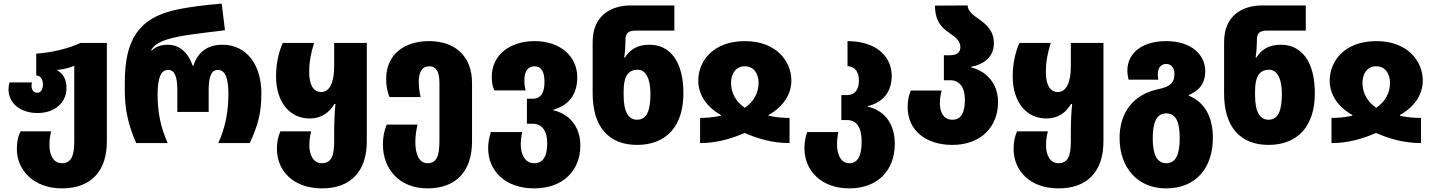

<svg xmlns="http://www.w3.org/2000/svg" viewBox="-20 -790 7916 1060"><path d="M322 250C483 250 570 154 570 -9V-553H425C355 -521 268 -500 180 -494V-374C209 -371 217 -345 217 -324C217 -297 206 -278 186 -278C165 -278 154 -294 154 -317C154 -323 155 -328 156 -335H33C29 -323 27 -311 27 -297C27 -221 91 -166 188 -166C283 -166 347 -224 347 -303C347 -344 333 -382 298 -400V-404C332 -408 362 -415 390 -427V-11C390 69 374 111 322 111C272 111 253 61 253 13C253 -18 256 -35 262 -65H93C79 -34 73 -9 73 33C73 148 165 250 322 250Z M732 0H906C868 -83 850 -169 850 -266C850 -363 869 -404 908 -404C945 -404 959 -366 959 -291V-172H1132V-291C1132 -364 1145 -404 1183 -404C1230 -404 1241 -342 1241 -269C1241 -176 1224 -84 1185 0H1359C1405 -100 1423 -168 1423 -274C1423 -430 1344 -543 1207 -543C1126 -543 1072 -502 1048 -428H1043C1020 -500 969 -543 907 -543C874 -543 840 -534 818 -511H814C836 -559 912 -578 982 -591C1033 -600 1135 -613 1222 -623L1204 -770C1100 -762 1023 -750 971 -740C738 -696 669 -562 669 -334V-290C669 -188 687 -102 732 0Z M1758 250C1918 250 2005 154 2005 -9V-553H1825V-426C1825 -332 1799 -282 1753 -282C1709 -282 1687 -323 1687 -393C1687 -448 1696 -495 1714 -553H1541C1518 -501 1504 -437 1504 -369C1504 -223 1582 -136 1689 -136C1758 -136 1799 -171 1826 -216H1832C1827 -161 1825 -117 1825 -64V-11C1825 69 1810 111 1757 111C1707 111 1688 61 1688 13C1688 -18 1691 -35 1698 -65H1528C1515 -34 1509 -9 1509 33C1509 148 1594 250 1758 250Z M2340 250C2499 250 2586 154 2586 -9V-332C2586 -477 2496 -563 2348 -563C2214 -563 2112 -491 2112 -355C2112 -312 2118 -288 2130 -254H2302C2294 -289 2292 -316 2292 -340C2292 -392 2310 -424 2350 -424C2388 -424 2406 -394 2406 -334V-12C2406 71 2391 111 2340 111C2292 111 2273 58 2273 -7C2273 -38 2278 -72 2285 -102H2115C2100 -65 2094 -31 2094 7C2094 144 2185 250 2340 250Z M2929 250C3091 250 3184 149 3184 14C3184 -97 3117 -163 3035 -181V-184C3117 -208 3167 -264 3167 -364C3167 -477 3075 -563 2932 -563C2797 -563 2695 -489 2695 -365C2695 -330 2700 -314 2709 -291H2882C2877 -310 2875 -326 2875 -350C2875 -392 2893 -424 2931 -424C2968 -424 2986 -394 2986 -338C2986 -286 2971 -245 2922 -245H2889V-107H2921C2968 -107 3001 -73 3001 1C3001 66 2983 111 2929 111C2876 111 2855 59 2855 7C2855 -15 2858 -39 2863 -61H2690C2681 -33 2675 -5 2675 28C2675 153 2769 250 2929 250Z M3497 10C3659 10 3753 -94 3753 -275C3753 -451 3679 -543 3566 -543C3500 -543 3459 -518 3430 -472H3426C3431 -506 3433 -536 3433 -559V-573C3433 -607 3452 -621 3486 -621H3703V-760H3463C3354 -760 3252 -705 3252 -558V-273C3252 -92 3339 10 3497 10ZM3497 -129C3449 -129 3423 -173 3423 -264V-286C3423 -360 3442 -405 3501 -405C3544 -405 3571 -358 3571 -273C3571 -183 3553 -129 3497 -129Z M3845 0C3940 0 4021 -26 4091 -56C4160 -26 4242 0 4339 0V-139C4307 -139 4269 -141 4223 -151V-155C4310 -204 4349 -275 4349 -345C4349 -453 4265 -563 4092 -563C3918 -563 3835 -453 3835 -345C3835 -275 3873 -204 3960 -155V-151C3911 -141 3876 -139 3845 -139ZM4092 -195C4045 -226 4016 -275 4016 -332C4016 -382 4041 -424 4092 -424C4143 -424 4168 -382 4168 -332C4168 -275 4139 -226 4092 -195Z M4669 250C4827 250 4920 149 4920 4C4920 -117 4853 -183 4771 -201V-204C4853 -224 4903 -281 4903 -371C4903 -483 4811 -563 4659 -563V-424C4703 -424 4722 -388 4722 -346C4722 -302 4705 -265 4655 -265H4625V-127H4658C4708 -127 4737 -88 4737 -9C4737 66 4718 111 4669 111C4622 111 4601 63 4601 7C4601 -15 4604 -39 4608 -61H4436C4427 -33 4421 -5 4421 28C4421 153 4515 250 4669 250Z M5238 10C5397 10 5490 -91 5490 -226C5490 -337 5417 -400 5341 -418V-421C5417 -436 5467 -479 5467 -551C5467 -622 5424 -656 5385 -684C5351 -708 5324 -727 5322 -760L5142 -759C5142 -670 5182 -635 5220 -609C5253 -586 5282 -565 5282 -531C5282 -503 5267 -485 5224 -485H5191V-347H5226C5274 -347 5307 -313 5307 -239C5307 -174 5289 -129 5238 -129C5191 -129 5169 -167 5169 -220C5169 -245 5173 -267 5178 -290H5008C4997 -261 4991 -237 4991 -198C4991 -69 5093 10 5238 10Z M5825 250C5985 250 6072 154 6072 -9V-553H5892V-426C5892 -332 5866 -282 5820 -282C5776 -282 5754 -323 5754 -393C5754 -448 5763 -495 5781 -553H5608C5585 -501 5571 -437 5571 -369C5571 -223 5649 -136 5756 -136C5825 -136 5866 -171 5893 -216H5899C5894 -161 5892 -117 5892 -64V-11C5892 69 5877 111 5824 111C5774 111 5755 61 5755 13C5755 -18 5758 -35 5765 -65H5595C5582 -34 5576 -9 5576 33C5576 148 5661 250 5825 250Z M6417 250C6588 250 6676 131 6676 -28C6676 -151 6627 -227 6543 -262V-266C6615 -294 6634 -346 6634 -397C6634 -485 6561 -563 6418 -563C6286 -563 6204 -497 6204 -401C6204 -385 6206 -368 6211 -350H6375C6373 -361 6372 -372 6372 -381C6372 -414 6389 -437 6418 -437C6448 -437 6464 -413 6464 -382C6464 -332 6440 -311 6372 -297C6246 -270 6161 -178 6161 -28C6161 133 6258 250 6417 250ZM6419 111C6365 111 6344 59 6344 -27C6344 -115 6366 -164 6418 -164C6473 -164 6493 -115 6493 -28C6493 60 6473 111 6419 111Z M6983 10C7145 10 7239 -94 7239 -275C7239 -451 7165 -543 7052 -543C6986 -543 6945 -518 6916 -472H6912C6917 -506 6919 -536 6919 -559V-573C6919 -607 6938 -621 6972 -621H7189V-760H6949C6840 -760 6738 -705 6738 -558V-273C6738 -92 6825 10 6983 10ZM6983 -129C6935 -129 6909 -173 6909 -264V-286C6909 -360 6928 -405 6987 -405C7030 -405 7057 -358 7057 -273C7057 -183 7039 -129 6983 -129Z M7331 0C7426 0 7507 -26 7577 -56C7646 -26 7728 0 7825 0V-139C7793 -139 7755 -141 7709 -151V-155C7796 -204 7835 -275 7835 -345C7835 -453 7751 -563 7578 -563C7404 -563 7321 -453 7321 -345C7321 -275 7359 -204 7446 -155V-151C7397 -141 7362 -139 7331 -139ZM7578 -195C7531 -226 7502 -275 7502 -332C7502 -382 7527 -424 7578 -424C7629 -424 7654 -382 7654 -332C7654 -275 7625 -226 7578 -195Z"/></svg>

Font: Noto Sans Georgian SemiCondensed Black
Style: Regular
Weight: 900
Width: 4
Designer: Monotype Design Team, Akaki Razmadze
Foundry: Google LLC
Version: Version 2.005